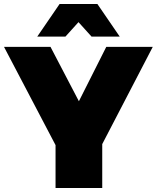

<svg xmlns="http://www.w3.org/2000/svg" viewBox="-30 -934 779 954"><path d="M360 -824 425 -752H565L454 -914H266L155 -752H295ZM729 -701H498L362 -431L221 -701H-10L246 -213V0H478V-218Z"/></svg>

Font: Montserrat-Arabic Black
Style: Regular
Weight: 900
Designer: Mohamed Gaber
Foundry: Kief Type Foundry
Version: Version 5.008;PS 005.008;hotconv 1.0.88;makeotf.lib2.5.64775